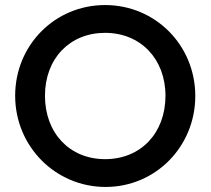

<svg xmlns="http://www.w3.org/2000/svg" viewBox="-20 -730 834 760"><path d="M398 10C596 10 753 -150 753 -350C753 -551 595 -710 396 -710C197 -710 40 -551 40 -351C40 -151 199 10 398 10ZM158 -351C158 -498 256 -600 396 -600C536 -600 635 -497 635 -351C635 -203 537 -100 396 -100C256 -100 158 -203 158 -351Z"/></svg>

Font: MV Cash Medium
Style: Regular
Weight: 500
Designer: Rodrigo Fuenzalida
Foundry: fragTYPE
Version: Version 1.100;Glyphs 3.1.2 (3151)